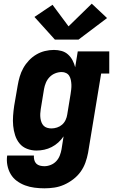

<svg xmlns="http://www.w3.org/2000/svg" viewBox="-20 -809 640 1042"><path d="M221 213Q194 213 167 209.5Q140 206 116 197Q92 188 71.5 173Q51 158 38 136Q25 114 20 87.5Q15 61 19 35H164Q163 47 166 59Q169 71 177 79Q185 87 197 90Q209 93 221 93Q238 93 255.5 86Q273 79 285.5 65.5Q298 52 304.5 35Q311 18 314 1L325 -69Q313 -51 296.5 -36Q280 -21 260.5 -11Q241 -1 220 3.5Q199 8 178 8Q151 8 126.5 -1.5Q102 -11 86 -30.5Q70 -50 62 -75Q54 -100 51.5 -126.5Q49 -153 51 -180.5Q53 -208 57 -235L76 -345Q80 -369 87 -393Q94 -417 106.5 -439.5Q119 -462 137 -481Q155 -500 177 -513Q199 -526 223.5 -532Q248 -538 273 -538Q294 -538 314 -532.5Q334 -527 349 -513.5Q364 -500 373.5 -482Q383 -464 388 -444L402 -530H573V-410H529L458 20Q453 47 443.5 73.5Q434 100 417.5 123Q401 146 377.5 164Q354 182 328 193.5Q302 205 275 209Q248 213 221 213ZM259 -112Q274 -112 289.5 -117Q305 -122 317 -132.5Q329 -143 336 -158Q343 -173 345 -188L363 -298Q365 -311 366.5 -324Q368 -337 367.5 -349.5Q367 -362 364.5 -374.5Q362 -387 356 -397Q350 -407 339 -412.5Q328 -418 315 -418Q297 -418 279.5 -411Q262 -404 249 -390.5Q236 -377 229 -360Q222 -343 219 -326L201 -216Q199 -204 198.5 -191.5Q198 -179 199.5 -167.5Q201 -156 205 -145.5Q209 -135 216.5 -127Q224 -119 235.5 -115.5Q247 -112 259 -112ZM406 -594H278L167 -717L265 -783L352 -666L478 -789L561 -711Z"/></svg>

Font: Iosevka Slab HvExObl
Style: Regular
Weight: 900
Width: 7
Italic angle: -9°
Monospace: yes
Designer: Belleve Invis
Foundry: Belleve Invis
Version: Version 11.1.1; ttfautohint (v1.8.3)